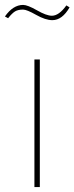

<svg xmlns="http://www.w3.org/2000/svg" viewBox="-22 -761 303 781"><path d="M140 0H118V-519H140ZM191 -679Q163 -679 125 -700.5Q87 -722 72 -722Q51 -722 39 -714.5Q27 -707 11 -687L-2 -694Q31 -741 72 -741Q90 -741 128.5 -719Q167 -697 189 -697Q218 -697 248 -739L261 -731Q231 -679 191 -679Z"/></svg>

Font: FiraSans
Style: Regular
Weight: 150
Designer: Carrois Corporate & Edenspiekermann AG
Foundry: Carrois Corporate GbR & Edenspiekermann AG
Version: Version 3.106;PS 003.106;hotconv 1.0.70;makeotf.lib2.5.58329